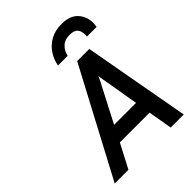

<svg xmlns="http://www.w3.org/2000/svg" viewBox="-259 -1059 1188 1188"><g transform="rotate(-45 334.5 -465.5)"><path d="M33.5 0 405 -700H511L637.5 0H523.5L496 -157.5H236L153.5 0ZM287.5 -259.5H479.5L441.5 -484Q440 -491 438 -502.5Q436 -514 434.5 -525.5Q433 -537 432.5 -542.5Q430 -536.5 425 -525.8Q420 -515 414.8 -504Q409.5 -493 405 -486ZM301.5 -764.5Q309.5 -809 334.5 -847Q359.5 -885 400.8 -908Q442 -931 498 -931Q571 -931 606.8 -892Q642.5 -853 642.5 -799.5Q642.5 -791 641.8 -782.2Q641 -773.5 639.5 -764.5H554.5Q555.5 -768.5 555.8 -772.8Q556 -777 556 -781Q556 -811 541.2 -829.5Q526.5 -848 486 -848Q443 -848 418 -823.5Q393 -799 386.5 -764.5Z"/></g></svg>

Font: Overpass SemiBold
Style: Italic
Weight: 600
Italic angle: -10°
Designer: Delve Withrington, Dave Bailey, Thomas Jockin
Foundry: Delve Fonts LLC
Version: Version 4.000